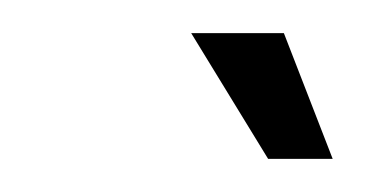

<svg xmlns="http://www.w3.org/2000/svg" viewBox="-20 -701 221 116"><path d="M142 -605 95.5 -681H151.5L181 -605Z"/></svg>

Font: Anybody Condensed Regular
Style: Italic
Weight: 400
Width: 3
Italic angle: -10°
Designer: Tyler Finck
Foundry: Etcetera Type Company
Version: Version 1.010; ttfautohint (v1.8.3) -l 8 -r 50 -G 200 -x 14 